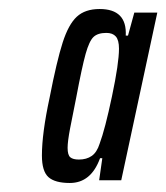

<svg xmlns="http://www.w3.org/2000/svg" viewBox="-20 -716 369 426"><path d="M73 -371Q73 -420 90 -499Q106 -581 119 -621.5Q132 -662 150.5 -679Q169 -696 201 -696Q262 -696 259 -637H264L278 -688H329L249 -316H200L207 -365H202Q182 -310 135 -310Q102 -310 87.5 -323Q73 -336 73 -371ZM201 -397Q213 -429 228.5 -502.5Q244 -576 244 -608Q244 -627 237 -635Q230 -643 216 -643Q197 -643 187.5 -634Q178 -625 170 -596.5Q162 -568 149 -499Q141 -460 135.5 -431Q130 -402 130 -388Q130 -372 136 -367Q142 -362 155 -362Q172 -362 183.5 -370Q195 -378 201 -397Z"/></svg>

Font: Saira Ultra Condensed Medium
Style: Italic
Weight: 500
Width: 1
Italic angle: -12°
Designer: Hector Gatti with collaboration of the Omnibus-Type team
Foundry: Omnibus-Type
Version: Version 1.001; ttfautohint (v1.8)